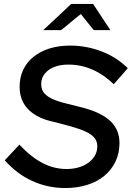

<svg xmlns="http://www.w3.org/2000/svg" viewBox="-20 -939 665 969"><path d="M4 -130Q23 -150 41 -169.5Q59 -189 78 -209Q137 -146 195 -116Q253 -86 316 -86Q348 -86 376 -94Q404 -102 425 -117Q446 -132 458.5 -153Q471 -174 471 -201Q471 -226 456.5 -243.5Q442 -261 413 -274.5Q384 -288 341.5 -300Q299 -312 243 -326L233 -328Q158 -348 118.5 -391.5Q79 -435 79 -501Q79 -549 97.5 -587.5Q116 -626 150 -653Q184 -680 230.5 -694.5Q277 -709 334 -709Q415 -709 491.5 -680Q568 -651 625 -595Q608 -575 590 -554.5Q572 -534 554 -514Q505 -562 447 -587.5Q389 -613 326 -613Q263 -613 225.5 -585.5Q188 -558 188 -515Q188 -486 203.5 -468.5Q219 -451 247 -438.5Q275 -426 315 -416.5Q355 -407 404 -394Q495 -369 539 -326Q583 -283 583 -217Q583 -166 563 -124Q543 -82 507 -52Q471 -22 420.5 -6Q370 10 309 10Q221 10 143 -25.5Q65 -61 4 -130ZM453 -787Q436 -807 420.5 -827.5Q405 -848 388 -868Q362 -848 338 -827.5Q314 -807 288 -787H198Q234 -820 269 -853Q304 -886 339 -919H450L537 -787Z"/></svg>

Font: Rosa Sans Medium
Style: Italic
Weight: 500
Italic angle: -12°
Designer: Pentagram / MCKL
Foundry: Pentagram / MCKL
Version: Version 1.005;September 16, 2019;FontCreator 11.5.0.2425 64-